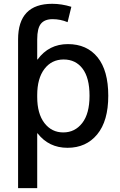

<svg xmlns="http://www.w3.org/2000/svg" viewBox="-20 -760 626 1000"><path d="M74.2 219.7V-554.7Q74.2 -740.2 252 -740.2Q300.8 -740.2 351.6 -724.6L332 -644.5Q294.9 -660.2 253.9 -660.2Q212.9 -660.2 193.4 -636.7Q173.8 -613.3 173.8 -554.7V-450.2H175.8Q234.4 -530.3 333.5 -530.3Q432.6 -530.3 488.3 -461.4Q543.9 -392.6 543.9 -261.2Q543.9 -129.9 486.3 -60.1Q428.7 9.8 331.5 9.8Q234.4 9.8 175.8 -65.4H173.8V219.7ZM173.8 -254.9Q173.8 -168 211.4 -119.1Q249 -70.3 309.6 -70.3Q370.1 -70.3 408.2 -119.1Q446.3 -168 446.3 -261.2Q446.3 -354.5 410.2 -402.3Q374 -450.2 311.5 -450.2Q249 -450.2 211.4 -400.9Q173.8 -351.6 173.8 -264.6Z"/></svg>

Font: GenEi M Gothic v2 Medium
Style: Regular
Weight: 500
Version: Version 2.0